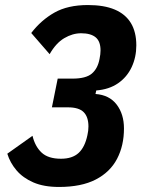

<svg xmlns="http://www.w3.org/2000/svg" viewBox="-20 -730 580 762"><path d="M209 -418H268Q321 -418 344.5 -438Q368 -458 375 -496Q377 -505 378 -514Q379 -523 379 -530Q379 -566 359.5 -582Q340 -598 302 -598Q268 -598 235 -578.5Q202 -559 177 -515L104 -599Q143 -650 196 -680Q249 -710 329 -710Q393 -710 435.5 -692Q478 -674 499.5 -638.5Q521 -603 521 -550Q521 -503 502.5 -463.5Q484 -424 448.5 -399.5Q413 -375 362 -371L359 -357Q414 -353 443 -315Q472 -277 472 -220Q472 -152 444.5 -99.5Q417 -47 360 -17.5Q303 12 214 12Q154 12 112.5 -6Q71 -24 45.5 -54Q20 -84 9 -120L109 -191Q119 -149 145 -124.5Q171 -100 222 -100Q267 -100 292 -123Q317 -146 327 -194Q329 -202 330 -211Q331 -220 331 -228Q331 -266 312 -285Q293 -304 250 -304H186Z"/></svg>

Font: IBM Plex Sans Condensed
Style: Bold Italic
Weight: 700
Width: 3
Italic angle: -11.31°
Designer: Mike Abbink, Paul van der Laan, Pieter van Rosmalen
Foundry: Bold Monday
Version: Version 3.201